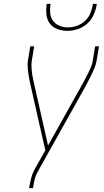

<svg xmlns="http://www.w3.org/2000/svg" viewBox="-20 -975 540 995"><path d="M131 0 132 -7Q136 -30 141.5 -52Q147 -74 158 -95L215 -196L180 -349L139 -531Q133 -557 128.5 -583.5Q124 -610 123 -638Q123 -644 123.5 -650Q124 -656 125 -662L137 -735H157L145 -662Q144 -656 143.5 -650Q143 -644 143 -639Q143 -612 147.5 -586Q152 -560 158 -535L229 -221L407 -539Q415 -554 423 -569Q431 -584 438.5 -599Q446 -614 452.5 -630Q459 -646 461 -662L473 -735H493L481 -662Q478 -644 471.5 -627.5Q465 -611 457.5 -595Q450 -579 441.5 -563Q433 -547 425 -531L176 -86Q165 -67 160 -47Q155 -27 152 -7L151 0ZM329 -815Q302 -815 277 -824.5Q252 -834 237.5 -854Q223 -874 220.5 -901Q218 -928 222 -955H242Q238 -932 240 -908.5Q242 -885 254.5 -867.5Q267 -850 288 -841.5Q309 -833 332 -833Q355 -833 379 -841.5Q403 -850 421.5 -867.5Q440 -885 449 -908.5Q458 -932 462 -955H482Q478 -928 466.5 -901Q455 -874 433.5 -854Q412 -834 384 -824.5Q356 -815 329 -815Z"/></svg>

Font: Iosevka Term Curly Thin
Style: Italic
Weight: 100
Italic angle: -9°
Designer: Belleve Invis
Foundry: Belleve Invis
Version: Version 32.3.0